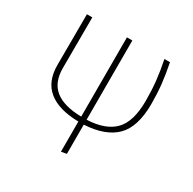

<svg xmlns="http://www.w3.org/2000/svg" viewBox="-158 -684 1054 1047"><g transform="rotate(30 369.0 -160.0)"><path d="M386 10V194L352 200V10Q228 8 163.5 -44Q99 -96 99 -200L100 -520H134L133 -200Q133 -110 187.5 -66.5Q242 -23 352 -21V-520H386V-21Q503 -26 558.5 -83.5Q614 -141 614 -271Q614 -336 608 -393.5Q602 -451 588 -520H623Q637 -449 643 -393Q649 -337 649 -272Q649 -127 583.5 -62Q518 3 386 10Z"/></g></svg>

Font: FiraGO UltraLight
Style: Regular
Weight: 200
Designer: bBox Type
Foundry: bBox Type GmbH
Version: Version 1.001